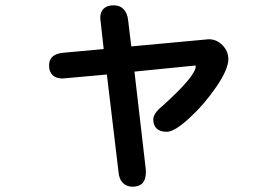

<svg xmlns="http://www.w3.org/2000/svg" viewBox="-20 -636 1040 724"><path d="M371 -451 358 -568Q358 -591 371 -603.5Q384 -616 409 -616Q432 -616 446 -601.5Q460 -587 463 -561L475 -461L767 -488Q797 -488 819 -465.5Q841 -443 841 -413Q841 -375 796 -309Q751 -243 694.5 -191Q638 -139 609 -139Q584 -139 571 -151Q558 -163 558 -186Q558 -208 591 -235Q718 -349 718 -386Q718 -389 717 -389L487 -366L530 5V15Q530 41 517.5 54.5Q505 68 480 68Q457 68 443 53.5Q429 39 427 13L383 -355L216 -340Q191 -340 178 -353Q165 -366 165 -389Q165 -432 218 -437Z"/></svg>

Font: 寒蝉全圆体 Bold
Style: Regular
Weight: 700
Designer: Warren2060
      Designed by Motoya company      

      [Varela Round]
      Joe Prince(Latin component); Avraham Cornf
Foundry: ChillType
Version: Version 3.200